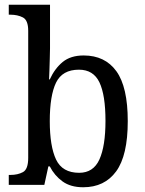

<svg xmlns="http://www.w3.org/2000/svg" viewBox="-20 -780 610 810"><path d="M331 10Q278 10 244 -14.5Q210 -39 190 -78H184L167 0H17V-42H24Q55 -42 77 -54Q99 -66 99 -114V-650Q99 -695 76.5 -706.5Q54 -718 24 -718H17V-760H191V-576Q191 -558 190 -532Q189 -506 188.5 -482Q188 -458 187 -445H190Q211 -491 244.5 -518.5Q278 -546 333 -546Q423 -546 471 -479.5Q519 -413 519 -269Q519 -124 470 -57Q421 10 331 10ZM314 -51Q374 -51 399.5 -107.5Q425 -164 425 -270Q425 -379 399.5 -432.5Q374 -486 313 -486Q243 -486 216.5 -431.5Q190 -377 190 -269Q190 -163 216.5 -107Q243 -51 314 -51Z"/></svg>

Font: Noto Serif SemiCondensed
Style: Regular
Weight: 400
Width: 4
Designer: Monotype Design Team
Foundry: Monotype Imaging Inc.
Version: Version 2.013